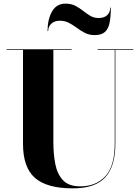

<svg xmlns="http://www.w3.org/2000/svg" viewBox="-20 -1021 770 1056"><path d="M309 -907Q280.5 -907 262.8 -891.2Q245 -875.5 245 -850H241.5Q241.5 -914 266 -957.5Q290.5 -1001 340.5 -1001Q371.5 -1001 394.5 -989Q417.5 -977 437 -961.5Q456.5 -946 476.5 -934Q496.5 -922 522 -922Q553.5 -922 569.8 -937.8Q586 -953.5 586 -979H589.5Q589.5 -931.5 583.2 -897.8Q577 -864 558 -846Q539 -828 500.5 -828Q470.5 -828 447.2 -840Q424 -852 403 -867.5Q382 -883 359.5 -895Q337 -907 309 -907ZM16.5 -750H374V-746.5H273.5V-240Q273.5 -174 284.2 -118.5Q295 -63 326.8 -29.5Q358.5 4 421.5 4Q508 4 559.5 -51.8Q611 -107.5 611 -230V-746.5H517V-750H713V-746.5H614.5V-230Q614.5 -106.5 559 -45.8Q503.5 15 380.5 15Q237.5 15 172 -42.8Q106.5 -100.5 106.5 -230V-746.5H16.5Z"/></svg>

Font: Bodoni* 48
Style: Bold
Weight: 700
Version: Version 2.2